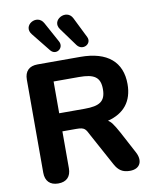

<svg xmlns="http://www.w3.org/2000/svg" viewBox="-98 -994 883 1077"><g transform="rotate(-10 343.0 -455.0)"><path d="M146 8C194 8 219 -19 219 -66V-276H297C348 -276 350 -265 371 -225L469 -45C489 -8 513 8 554 8C616 8 631 -40 605 -88L539 -212C511 -263 497 -282 481 -290C575 -314 625 -376 625 -474C625 -599 546 -670 390 -670H147C99 -670 73 -644 73 -596V-66C73 -19 99 8 146 8ZM364 -379H219V-560H364C449 -560 484 -539 484 -470C484 -400 449 -379 364 -379ZM306 -842 381 -739C411 -700 468 -732 448 -773L390 -890C360 -951 262 -900 306 -842ZM145 -842 230 -736C259 -700 310 -736 288 -776L225 -891C192 -952 99 -898 145 -842Z"/></g></svg>

Font: SN Pro
Style: Bold
Weight: 700
Designer: Tobias Whetton
Foundry: Supernotes
Version: Version 1.003;Glyphs 3.3 (3324)